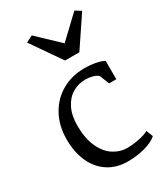

<svg xmlns="http://www.w3.org/2000/svg" viewBox="-212 -963 935 1069"><g transform="rotate(-30 255.0 -428.5)"><path d="M51 0ZM458 -537V-419H412L387 -481Q373 -493 350.5 -498.5Q328 -504 307 -504Q262 -504 224 -481.5Q186 -459 163.5 -413.5Q141 -368 141 -303Q141 -220 167 -164.5Q193 -109 234 -83Q275 -57 319 -57Q357 -57 398 -65.5Q439 -74 459 -86L476 -43Q448 -18 396 -4Q344 10 287 10Q213 10 159.5 -25.5Q106 -61 78.5 -123.5Q51 -186 51 -265Q51 -355 88.5 -422Q126 -489 190 -525Q254 -561 333 -561Q372 -561 406 -554.5Q440 -548 458 -537ZM172 -866 309 -736 447 -867 484 -844 355 -652H263L130 -844Z"/></g></svg>

Font: Martel DemiBold
Style: Regular
Weight: 600
Designer: Dan Reynolds
Foundry: Dan Reynolds
Version: Version 1.001; ttfautohint (v1.1) -l 5 -r 5 -G 72 -x 0 -D la